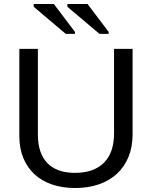

<svg xmlns="http://www.w3.org/2000/svg" viewBox="-20 -933 762 963"><path d="M357 10Q293 10 241.5 -7.5Q190 -25 153.5 -58.5Q117 -92 97 -140.5Q77 -189 77 -250V-688H170V-258Q170 -164 217.5 -115Q265 -66 356 -66Q450 -66 501 -116.5Q552 -167 552 -264V-688H645V-259Q645 -196 624.5 -146Q604 -96 566.5 -61.5Q529 -27 476 -8.5Q423 10 357 10ZM479 -763 318 -899V-913H419L525 -773V-763ZM310 -763 149 -899V-913H250L356 -773V-763Z"/></svg>

Font: Libra Sans
Style: Regular
Weight: 400
Foundry: Context Ltd
Version: Version 1.000; ttfautohint (v1.3)